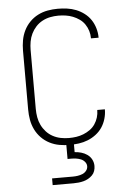

<svg xmlns="http://www.w3.org/2000/svg" viewBox="-62 -789 725 1055"><g transform="rotate(-5 300.0 -261.5)"><path d="M297 8Q269 8 241 3Q213 -2 187.5 -15Q162 -28 142 -48.5Q122 -69 109.5 -94.5Q97 -120 92 -148Q87 -176 87 -205V-530Q87 -559 92 -587Q97 -615 109.5 -640.5Q122 -666 142 -686.5Q162 -707 187.5 -720Q213 -733 241 -738Q269 -743 297 -743Q323 -743 348.5 -739.5Q374 -736 398 -726.5Q422 -717 443 -701Q464 -685 478 -664Q492 -643 499.5 -617.5Q507 -592 507 -567V-565H465V-566Q465 -587 459 -606.5Q453 -626 441.5 -643Q430 -660 413 -672Q396 -684 377 -691.5Q358 -699 338 -702Q318 -705 297 -705Q274 -705 251.5 -700.5Q229 -696 208.5 -685Q188 -674 172.5 -657Q157 -640 147 -619.5Q137 -599 133 -576Q129 -553 129 -530V-205Q129 -182 133 -159Q137 -136 147 -115.5Q157 -95 172.5 -78Q188 -61 208.5 -50Q229 -39 251.5 -34.5Q274 -30 297 -30Q318 -30 338 -33Q358 -36 377 -43.5Q396 -51 413 -63Q430 -75 441.5 -92Q453 -109 459 -128.5Q465 -148 465 -169V-170H507V-168Q507 -143 499.5 -117.5Q492 -92 478 -71Q464 -50 443 -34Q422 -18 398 -8.5Q374 1 348.5 4.5Q323 8 297 8ZM185 220V183H300Q313 183 326.5 181Q340 179 352.5 174Q365 169 374 158Q383 147 383 133Q383 120 374 109Q365 98 352.5 93Q340 88 327 86Q314 84 300 84H279V-30H321V50Q339 51 357 56Q375 61 390.5 72Q406 83 414.5 99.5Q423 116 423 135Q423 149 418.5 162.5Q414 176 404 186Q394 196 381.5 203Q369 210 355.5 213.5Q342 217 328 218.5Q314 220 300 220Z"/></g></svg>

Font: Iosevka Extralight Extended
Style: Regular
Weight: 200
Width: 7
Monospace: yes
Designer: Belleve Invis
Foundry: Belleve Invis
Version: Version 32.5.0; ttfautohint (v1.8.4)